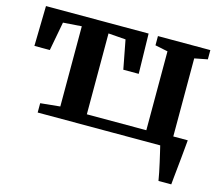

<svg xmlns="http://www.w3.org/2000/svg" viewBox="-102 -678 1154 993"><g transform="rotate(15 475.0 -181.5)"><path d="M128 0V-50L233 -60.5V-490L134 -483L105 -328.5H22.5L27 -543H576.5L581 -328.5H498.5L469 -483L376 -490V-57H694.5V-479.5L626.5 -493.5V-543H907V-493.5L837.5 -480V0ZM823 180Q820.5 162.5 815.2 137.2Q810 112 804 85Q798 58 792.5 35Q787 12 784 -0.5L749.5 -62H915Q913.5 -45.5 911.2 -20.8Q909 4 906.2 32.5Q903.5 61 900.5 89.2Q897.5 117.5 895.2 141.2Q893 165 891.5 180Z"/></g></svg>

Font: Merriweather 48pt
Style: Bold
Weight: 700
Version: Version 2.100